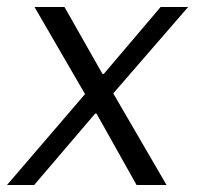

<svg xmlns="http://www.w3.org/2000/svg" viewBox="-32 -531 569 551"><path d="M262 -319H266L429 -511H508L293 -263L446 0H360L245 -205H241L66 0H-12L212 -261L67 -511H153Z"/></svg>

Font: Chivo Light Italic
Style: Regular
Weight: 300
Italic angle: -8.05°
Designer: Hector Gatti
Foundry: Omnibus-Type
Version: Version 1.007